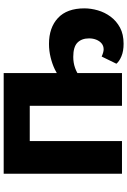

<svg xmlns="http://www.w3.org/2000/svg" viewBox="160 -858 707 1068"><g transform="rotate(-90 514.0 -324.5)"><path d="M804 9Q763 9 734.5 -3Q706 -15 693 -31L733 -113Q744 -108 754.5 -105Q765 -102 773 -102Q792 -102 805.5 -113Q819 -124 826.5 -142.5Q834 -161 834 -183Q834 -224 810.5 -247.5Q787 -271 731 -271Q698 -271 670 -261Q642 -251 624 -236L613 -344Q633 -360 662.5 -374Q692 -388 728.5 -397Q765 -406 803 -406Q894 -406 947.5 -356Q1001 -306 1001 -209Q1001 -173 990 -134.5Q979 -96 955 -63.5Q931 -31 894 -11Q857 9 804 9ZM81 0V-658H263V0ZM459 0V-658H641V0ZM141 -513V-658H580V-513Z"/></g></svg>

Font: Ysabeau Office Black
Style: Regular
Weight: 900
Designer: Christian Thalmann (Catharsis Fonts)
Version: Version 2.001;gftools[0.9.30]; featfreeze: tnum,lnum,ss02